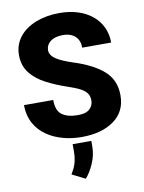

<svg xmlns="http://www.w3.org/2000/svg" viewBox="-103 -791 832 1113"><g transform="rotate(-10 313.0 -234.5)"><path d="M420.4 -189C420.4 -169.9 413.6 -153.8 399.4 -140.1C385.3 -126 361.8 -119.1 329.1 -119.1C288.6 -119.1 257.8 -127.4 235.8 -143.6C213.9 -159.7 203.1 -189 203.1 -230.5H31.2C31.2 -62 183.6 9.8 329.1 9.8C408.7 9.8 472.2 -7.8 520 -42.5C567.9 -77.1 591.8 -126 591.8 -189.9C591.8 -250 571.3 -297.9 529.8 -334.5C488.3 -371.1 429.7 -400.9 354 -424.8C273.4 -451.7 223.6 -477.1 223.6 -519.5C223.6 -558.6 257.3 -591.3 322.3 -591.3C388.7 -591.3 421.4 -554.2 421.4 -500H591.8C591.8 -634.8 481.9 -720.7 326.2 -720.7C273.9 -720.7 227.1 -712.4 186 -696.3C103.5 -663.6 52.7 -602.5 52.7 -521C52.7 -478.5 64.5 -442.9 87.4 -414.1C110.4 -385.3 140.1 -361.8 177.2 -342.8C213.9 -323.7 253.4 -307.1 294.9 -293C330.6 -281.2 356.9 -270.5 375 -260.3C410.6 -239.7 420.4 -218.8 420.4 -189ZM269.5 41.5V84.5C269.5 143.6 253.9 178.2 232.4 212.9L310.1 252C328.1 231.4 344.2 205.1 358.4 172.9C372.6 140.1 379.4 107.9 379.4 75.2V41.5Z"/></g></svg>

Font: Vazirmatn Black
Style: Regular
Weight: 900
Designer: Saber Rastikerdar
Foundry: Saber Rastikerdar
Version: Version 33.003